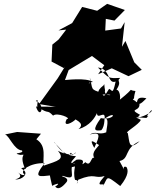

<svg xmlns="http://www.w3.org/2000/svg" viewBox="-20 -947 809 998"><path d="M357 -142C396 -177 371 -117 281 -163C319 -118 282 -112 208 -86C199 -125 226 -187 169 -223L193 -252L69 -261L6 -248C29 -242 52 -168 94 -165C109 -147 34 -154 85 -142C128 -143 73 -153 111 -68C130 -83 74 -74 97 -67C136 -45 91 -9 59 -15C52 -14 114 -22 68 -55C109 -20 111 -47 104 -43C83 -61 136 -101 212 -99C150 -19 183 -29 248 -36C231 -103 226 -86 251 19C263 11 305 -3 266 24C264 7 273 65 327 -2C342 -28 286 -30 307 -33C387 -5 335 -54 360 -97C385 -101 355 -65 370 -12C400 -12 366 30 387 -13C478 -50 469 -16 524 -32C457 44 540 -10 513 24C544 -25 524 -43 605 20C652 -38 646 -66 637 -79C602 -92 651 -21 601 -110C655 -121 623 -176 706 -213C647 -161 654 -212 644 -256C622 -256 704 -300 712 -324C691 -337 661 -340 741 -334C772 -362 717 -315 767 -375C784 -362 666 -316 708 -350C639 -388 719 -361 703 -418C695 -385 744 -439 741 -436C672 -453 706 -397 682 -423C640 -443 657 -485 656 -416C691 -453 667 -414 684 -474C636 -477 693 -500 603 -429C611 -470 581 -509 564 -453C630 -531 578 -519 605 -542C541 -540 550 -537 489 -596C556 -590 537 -508 581 -523C565 -448 563 -481 547 -485C518 -436 520 -450 513 -456C601 -458 516 -437 526 -478C521 -499 524 -521 519 -504C471 -467 498 -456 508 -465C445 -483 465 -484 446 -544C468 -501 414 -515 463 -521C426 -545 325 -531 297 -529H317L337 -583L458 -656L522 -608L490 -561L561 -592L648 -551L717 -584L678 -623L632 -734L614 -704L628 -832L609 -799L527 -788L530 -849L575 -840L629 -895L537 -927L485 -891L407 -911L355 -827L284 -789L324 -793L285 -742L252 -715L248 -627L312 -593L319 -603L280 -540L183 -406L269 -392L167 -393C191 -319 218 -406 166 -422C188 -442 164 -388 179 -390C237 -349 221 -382 256 -346C276 -365 356 -331 327 -328C302 -281 361 -310 376 -330C350 -329 432 -311 388 -276C447 -292 474 -337 484 -359C485 -321 529 -379 524 -330C591 -377 576 -319 504 -333C456 -266 475 -266 506 -270C529 -291 522 -357 523 -330C551 -337 533 -279 532 -259C490 -243 480 -269 446 -247C519 -271 487 -219 470 -178C440 -233 466 -210 495 -193C479 -171 447 -149 479 -113C453 -161 457 -71 424 -104C382 -71 446 -125 378 -117C332 -88 331 -64 392 -90C340 -101 340 -94 375 -135C293 -139 269 -209 261 -208L329 -135L349 -153Z"/></svg>

Font: Hussar Lance
Style: ExBdObl
Weight: 700
Foundry: Cannot Into Space Fonts, PlusOne Fonts
Version: Version 2.270